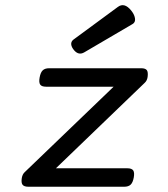

<svg xmlns="http://www.w3.org/2000/svg" viewBox="-20 -711 640 731"><path d="M258.8 -559.6Q250 -552.2 251.2 -541.5Q252.4 -530.8 262.7 -519Q279.8 -499.5 300.8 -511.7L483.4 -618.7Q490.7 -622.6 493.2 -629.6Q495.6 -636.7 492.4 -647.7Q489.3 -658.7 479.5 -670.9Q453.6 -703.1 428.7 -684.6ZM452.6 0Q469.2 0 477.5 -8.1Q485.8 -16.1 489.3 -35.2Q492.7 -54.2 487.1 -62.3Q481.4 -70.3 464.8 -70.3H192.9L530.8 -395.5Q540 -403.8 542 -418Q544.4 -436.5 539.1 -443.8Q533.7 -451.2 517.1 -451.2H167.5Q150.9 -451.2 142.6 -443.1Q134.3 -435.1 130.9 -416Q127.4 -397 133.1 -388.9Q138.7 -380.9 155.3 -380.9H412.6L73.7 -55.2Q65.4 -47.4 63 -33.2Q60.1 -15.1 65.9 -7.6Q71.8 0 88.4 0Z"/></svg>

Font: Courier Prime Sans
Style: Regular
Weight: 300
Italic angle: -10°
Designer: Alan Dague-Greene
Foundry: Quote-Unquote Apps
Version: Version 3.23